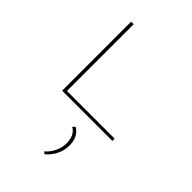

<svg xmlns="http://www.w3.org/2000/svg" viewBox="-217 -546 903 903"><g transform="rotate(45 234.0 -94.5)"><path d="M438 -15V0H104V-459H121V-15ZM311 159Q311 190 297 219Q283 248 257 270L246 262Q268 243 281 216Q294 189 294 161Q294 107 258 87L269 75Q292 89 301.5 110Q311 131 311 159Z"/></g></svg>

Font: Ysabeau SC Thin
Style: Regular
Weight: 200
Designer: Christian Thalmann (Catharsis Fonts)
Version: Version 0.003